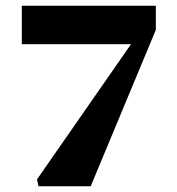

<svg xmlns="http://www.w3.org/2000/svg" viewBox="-20 -649 617 669"><path d="M114 0 109 -24 451 -516 444 -465 438 -495H56V-629H523V-545L296 0Z"/></svg>

Font: Source Serif 4 ExtraBold
Style: Regular
Weight: 800
Designer: Frank Grießhammer
Foundry: Adobe Systems Incorporated
Version: Version 4.004;hotconv 1.0.116;makeotfexe 2.5.65601